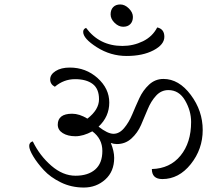

<svg xmlns="http://www.w3.org/2000/svg" viewBox="-20 -911 1005 861"><path d="M576 -835Q576 -815 564.5 -803Q553 -791 532.5 -791Q512 -791 494 -808.5Q476 -826 476 -846.5Q476 -867 487.5 -879Q499 -891 519.5 -891Q540 -891 558 -873Q576 -855 576 -835ZM353 -768Q353 -781 366 -786Q426 -705 529 -705Q578 -705 621 -726Q664 -747 685 -788Q717 -781 717 -746Q717 -711 668.5 -685.5Q620 -660 548 -660Q476 -660 414.5 -699Q353 -738 353 -768ZM713 -557Q782 -557 835.5 -485.5Q889 -414 889 -328Q889 -242 835.5 -175Q782 -108 708 -108Q661 -108 661 -153Q742 -155 789.5 -213Q837 -271 837 -364Q837 -414 810 -460.5Q783 -507 735 -507Q703 -507 680 -482Q657 -457 642.5 -421.5Q628 -386 612.5 -350.5Q597 -315 569.5 -290Q542 -265 504 -265Q490 -265 477 -270Q492 -233 492 -203Q492 -142 452 -106Q412 -70 356 -70Q300 -70 253 -93Q206 -116 176.5 -148Q147 -180 129 -210Q111 -240 111 -256.5Q111 -273 127 -277Q158 -213 210 -168Q262 -123 318.5 -123Q375 -123 407 -151Q439 -179 439 -234Q439 -289 394 -322Q353 -300 318.5 -300Q284 -300 261.5 -314Q239 -328 239 -352Q239 -376 255 -388.5Q271 -401 303.5 -401Q336 -401 372 -379Q424 -419 424 -466Q424 -513 395.5 -534.5Q367 -556 316.5 -556Q266 -556 226 -522Q205 -533 205 -555Q205 -577 229.5 -592.5Q254 -608 293 -608Q365 -608 417.5 -561Q470 -514 470 -451Q470 -388 422 -343Q463 -311 489 -311Q515 -311 536.5 -336.5Q558 -362 573 -398Q588 -434 604.5 -470Q621 -506 648.5 -531.5Q676 -557 713 -557Z"/></svg>

Font: Laila Light
Style: Regular
Weight: 300
Designer: Hitesh Malaviya
Foundry: Indian Type Foundry
Version: Version 1.302;PS 1.0;hotconv 1.0.78;makeotf.lib2.5.61930; tt